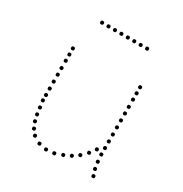

<svg xmlns="http://www.w3.org/2000/svg" viewBox="-165 -829 910 957"><g transform="rotate(30 290.0 -350.5)"><path d="M479 -289Q489 -289 489 -279Q489 -269 479 -269Q469 -269 469 -279Q469 -289 479 -289ZM479 -329Q489 -329 489 -319Q489 -309 479 -309Q469 -309 469 -319Q469 -329 479 -329ZM479 -369Q489 -369 489 -359Q489 -349 479 -349Q469 -349 469 -359Q469 -369 479 -369ZM479 -407Q489 -407 489 -397Q489 -387 479 -387Q469 -387 469 -397Q469 -407 479 -407ZM479 -449Q489 -449 489 -439Q489 -429 479 -429Q469 -429 469 -439Q469 -449 479 -449ZM479 -485Q489 -485 489 -475Q489 -465 479 -465Q469 -465 469 -475Q469 -485 479 -485ZM479 -520Q489 -520 489 -510Q489 -500 479 -500Q469 -500 469 -510Q469 -520 479 -520ZM499 -20Q509 -20 509 -10Q509 0 499 0Q489 0 489 -10Q489 -20 499 -20ZM479 -133Q489 -133 489 -123Q489 -113 479 -113Q469 -113 469 -123Q469 -133 479 -133ZM479 -170Q489 -170 489 -160Q489 -150 479 -150Q469 -150 469 -160Q469 -170 479 -170ZM479 -208Q489 -208 489 -198Q489 -188 479 -188Q469 -188 469 -198Q469 -208 479 -208ZM479 -248Q489 -248 489 -238Q489 -228 479 -228Q469 -228 469 -238Q469 -248 479 -248ZM482 -93Q492 -93 492 -83Q492 -73 482 -73Q472 -73 472 -83Q472 -93 482 -93ZM488 -55Q498 -55 498 -45Q498 -35 488 -35Q478 -35 478 -45Q478 -55 488 -55ZM92 -289Q102 -289 102 -279Q102 -269 92 -269Q82 -269 82 -279Q82 -289 92 -289ZM92 -329Q102 -329 102 -319Q102 -309 92 -309Q82 -309 82 -319Q82 -329 92 -329ZM92 -369Q102 -369 102 -359Q102 -349 92 -349Q82 -349 82 -359Q82 -369 92 -369ZM92 -407Q102 -407 102 -397Q102 -387 92 -387Q82 -387 82 -397Q82 -407 92 -407ZM92 -449Q102 -449 102 -439Q102 -429 92 -429Q82 -429 82 -439Q82 -449 92 -449ZM92 -485Q102 -485 102 -475Q102 -465 92 -465Q82 -465 82 -475Q82 -485 92 -485ZM92 -520Q102 -520 102 -510Q102 -500 92 -500Q82 -500 82 -510Q82 -520 92 -520ZM273 -21Q283 -21 283 -11Q283 -1 273 -1Q263 -1 263 -11Q263 -21 273 -21ZM228 -17Q238 -17 238 -7Q238 3 228 3Q218 3 218 -7Q218 -17 228 -17ZM185 -26Q195 -26 195 -16Q195 -6 185 -6Q175 -6 175 -16Q175 -26 185 -26ZM146 -49Q156 -49 156 -39Q156 -29 146 -29Q136 -29 136 -39Q136 -49 146 -49ZM124 -77Q134 -77 134 -67Q134 -57 124 -57Q114 -57 114 -67Q114 -77 124 -77ZM102 -146Q112 -146 112 -136Q112 -126 102 -126Q92 -126 92 -136Q92 -146 102 -146ZM97 -183Q107 -183 107 -173Q107 -163 97 -163Q87 -163 87 -173Q87 -183 97 -183ZM110 -111Q120 -111 120 -101Q120 -91 110 -91Q100 -91 100 -101Q100 -111 110 -111ZM92 -221Q102 -221 102 -211Q102 -201 92 -201Q82 -201 82 -211Q82 -221 92 -221ZM316 -36Q326 -36 326 -26Q326 -16 316 -16Q306 -16 306 -26Q306 -36 316 -36ZM92 -252Q102 -252 102 -242Q102 -232 92 -232Q82 -232 82 -242Q82 -252 92 -252ZM355 -54Q365 -54 365 -44Q365 -34 355 -34Q345 -34 345 -44Q345 -54 355 -54ZM390 -78Q400 -78 400 -68Q400 -58 390 -58Q380 -58 380 -68Q380 -78 390 -78ZM422 -110Q432 -110 432 -100Q432 -90 422 -90Q412 -90 412 -100Q412 -110 422 -110ZM447 -144Q457 -144 457 -134Q457 -124 447 -124Q437 -124 437 -134Q437 -144 447 -144ZM154 -684Q144 -684 144 -694Q144 -704 154 -704Q164 -704 164 -694Q164 -684 154 -684ZM191 -684Q181 -684 181 -694Q181 -704 191 -704Q201 -704 201 -694Q201 -684 191 -684ZM228 -684Q218 -684 218 -694Q218 -704 228 -704Q238 -704 238 -694Q238 -684 228 -684ZM265 -684Q255 -684 255 -694Q255 -704 265 -704Q275 -704 275 -694Q275 -684 265 -684ZM302 -684Q292 -684 292 -694Q292 -704 302 -704Q312 -704 312 -694Q312 -684 302 -684ZM339 -684Q329 -684 329 -694Q329 -704 339 -704Q349 -704 349 -694Q349 -684 339 -684ZM376 -684Q366 -684 366 -694Q366 -704 376 -704Q386 -704 386 -694Q386 -684 376 -684ZM413 -684Q403 -684 403 -694Q403 -704 413 -704Q423 -704 423 -694Q423 -684 413 -684Z"/></g></svg>

Font: Raleway Dots
Style: Regular
Weight: 400
Designer: Matt McInerney, Pablo Impallari, Rodrigo Fuenzalida, Brenda Gallo
Foundry: Matt McInerney, Pablo Impallari, Rodrigo Fuenzalida, Brenda Gallo
Version: Version 1.000